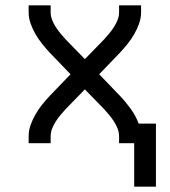

<svg xmlns="http://www.w3.org/2000/svg" viewBox="-20 -540 640 724"><path d="M486 164V0H429V-26Q429 -41 423.5 -55Q418 -69 410 -81.5Q402 -94 392.5 -105.5Q383 -117 373 -128L300 -203L227 -128Q217 -117 207.5 -105.5Q198 -94 190 -81.5Q182 -69 176.5 -55Q171 -41 171 -26V0H88V-26Q88 -48 95.5 -69Q103 -90 114 -109Q125 -128 139 -145.5Q153 -163 168 -179L246 -260L168 -341Q153 -357 139 -374.5Q125 -392 114 -411Q103 -430 95.5 -451Q88 -472 88 -494V-520H171V-494Q171 -479 176.5 -465Q182 -451 190 -438.5Q198 -426 207.5 -414.5Q217 -403 227 -392L300 -317L373 -392Q383 -403 392.5 -414.5Q402 -426 410 -438.5Q418 -451 423.5 -465Q429 -479 429 -494V-520H512V-494Q512 -472 504.5 -451Q497 -430 486 -411Q475 -392 461 -374.5Q447 -357 432 -341L354 -260L432 -179Q454 -156 473 -129.5Q492 -103 503 -74H568V164Z"/></svg>

Font: Nova
Style: Regular
Weight: 400
Monospace: yes
Designer: Belleve Invis
Foundry: Belleve Invis
Version: Version 24.1.4; ttfautohint (v1.8.4)